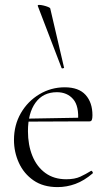

<svg xmlns="http://www.w3.org/2000/svg" viewBox="-20 -751 445 783"><path d="M215 12Q156 12 116.5 -15.5Q77 -43 57 -87Q37 -131 37 -180Q37 -241 65 -289.5Q93 -338 140.5 -366.5Q188 -395 244 -395Q301 -395 329 -364Q357 -333 357 -281Q357 -268 354.5 -262Q352 -256 345 -256H298Q303 -318 278.5 -346.5Q254 -375 212 -375Q156 -375 125 -332.5Q94 -290 94 -216Q94 -160 112 -115.5Q130 -71 165 -45.5Q200 -20 250 -20Q285 -20 307.5 -30.5Q330 -41 351 -54Q353 -56 356.5 -51.5Q360 -47 358 -44Q323 -14 287.5 -1Q252 12 215 12ZM81 -255 80 -267 308 -271V-256ZM134 -727Q133 -731 140 -731Q147 -731 157.5 -728.5Q168 -726 176.5 -722.5Q185 -719 185 -716L241 -476Q243 -474 237.5 -472.5Q232 -471 231 -474Z"/></svg>

Font: Cormorant Garamond Light Light
Style: Regular
Weight: 300
Version: Version 4.001